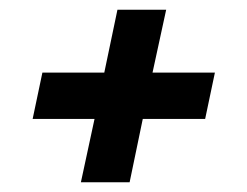

<svg xmlns="http://www.w3.org/2000/svg" viewBox="-20 -450 506 394"><path d="M146 -76 174 -206H47L67 -301H194L221 -430H321L293 -301H421L401 -206H273L246 -76Z"/></svg>

Font: Saira Condensed SemiBold
Style: Italic
Weight: 600
Width: 3
Italic angle: -12°
Designer: Hector Gatti with collaboration of the Omnibus-Type team
Foundry: Omnibus-Type
Version: Version 1.101